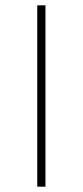

<svg xmlns="http://www.w3.org/2000/svg" viewBox="-20 -702 311 722"><path d="M151 -682V0H120V-682Z"/></svg>

Font: Firava
Style: Regular
Weight: 400
Designer: Carrois Corporate & Edenspiekermann AG
Foundry: Greg Finn Gibson
Version: Version 5.000